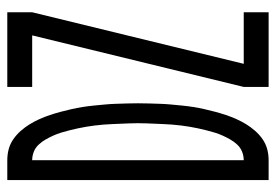

<svg xmlns="http://www.w3.org/2000/svg" viewBox="-138 -638 775 540"><g transform="rotate(-90 250.0 -367.5)"><path d="M276 0V-70L421 -665H276V-735H486V-665L341 -70H486V0ZM14 0V-735H70Q86 -735 101 -731Q116 -727 129 -718Q142 -709 152.5 -697Q163 -685 171 -672Q179 -659 185.5 -644.5Q192 -630 197 -615Q202 -600 206 -585Q210 -570 213.5 -554.5Q217 -539 219.5 -523.5Q222 -508 223.5 -492.5Q225 -477 226.5 -461.5Q228 -446 228.5 -430.5Q229 -415 229.5 -399Q230 -383 230 -368Q230 -352 229.5 -336Q229 -320 228.5 -304.5Q228 -289 226.5 -273.5Q225 -258 223.5 -242.5Q222 -227 219.5 -211.5Q217 -196 213.5 -180.5Q210 -165 206 -150Q202 -135 197 -120Q192 -105 185.5 -90.5Q179 -76 171 -63Q163 -50 152.5 -38Q142 -26 129 -17Q116 -8 101 -4Q86 0 70 0ZM70 -70Q82 -70 93.5 -74.5Q105 -79 113.5 -88Q122 -97 128 -107.5Q134 -118 139 -129Q144 -140 147.5 -151.5Q151 -163 154 -175Q157 -187 159.5 -198.5Q162 -210 164 -222Q166 -234 167.5 -246Q169 -258 170 -270.5Q171 -283 171.5 -295Q172 -307 172.5 -319Q173 -331 173.5 -343Q174 -355 174 -368Q174 -380 173.5 -392Q173 -404 172.5 -416Q172 -428 171.5 -440Q171 -452 170 -464.5Q169 -477 167.5 -489Q166 -501 164 -513Q162 -525 159.5 -536.5Q157 -548 154 -560Q151 -572 147.5 -583.5Q144 -595 139 -606Q134 -617 128 -627.5Q122 -638 113.5 -647Q105 -656 93.5 -660.5Q82 -665 70 -665Z"/></g></svg>

Font: Iosevka SS04
Style: Regular
Weight: 400
Monospace: yes
Designer: Belleve Invis
Foundry: Belleve Invis
Version: Version 19.0.0; ttfautohint (v1.8.4)